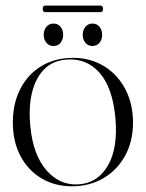

<svg xmlns="http://www.w3.org/2000/svg" viewBox="-20 -642 510 672"><path d="M236 -439.5Q296 -439.5 343.5 -410.8Q391 -382 418.2 -330.8Q445.5 -279.5 445.5 -213Q445.5 -147 417.8 -96.8Q390 -46.5 341.8 -18.2Q293.5 10 232 10Q171.5 10 124.8 -18Q78 -46 51.5 -96.2Q25 -146.5 25 -213Q25 -280 51.2 -331Q77.5 -382 125 -410.8Q172.5 -439.5 236 -439.5ZM257 3Q322.5 -2 357.8 -62.8Q393 -123.5 384 -228Q374.5 -334.5 328.8 -386.8Q283 -439 213 -433.5Q143.5 -428.5 110 -366Q76.5 -303.5 86 -201.5Q95.5 -99.5 143 -45.5Q190.5 8.5 257 3ZM167 -481Q152 -481 142.5 -492.2Q133 -503.5 133 -520Q133 -537 142.5 -548.2Q152 -559.5 167 -559.5Q182.5 -559.5 191.8 -548.2Q201 -537 201 -520Q201 -503.5 191.8 -492.2Q182.5 -481 167 -481ZM303.5 -481Q288.5 -481 279 -492.2Q269.5 -503.5 269.5 -520Q269.5 -537 279 -548.2Q288.5 -559.5 303.5 -559.5Q319 -559.5 328.2 -548.2Q337.5 -537 337.5 -520Q337.5 -503.5 328.2 -492.2Q319 -481 303.5 -481ZM129.5 -611Q129.5 -622.5 138.5 -622.5H331.5Q340.5 -622.5 340.5 -611Q340.5 -599.5 331.5 -599.5H138.5Q129.5 -599.5 129.5 -611Z"/></svg>

Font: Fraunces 144pt Light
Style: Regular
Weight: 300
Version: Version 1.000;[b76b70a41]